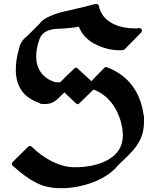

<svg xmlns="http://www.w3.org/2000/svg" viewBox="-20 -933 846 1008"><path d="M736 -293V-299Q736 -307 736 -315Q736 -325 734 -331V-328Q722 -420 673.5 -484Q625 -548 542 -580Q534 -583 528 -577Q512 -560 494.5 -543Q477 -526 460 -507L387 -574Q376 -583 370 -573Q350 -554 331 -536Q312 -518 293 -498L296 -501H284Q270 -501 268 -502Q218 -519 194 -554Q170 -589 170 -636Q170 -681 188 -729Q207 -780 286 -782Q359 -785 394 -793Q413 -744 459 -713Q491 -693 529 -681Q567 -669 612 -669Q614 -669 618 -669Q623 -669 632 -672L721 -762Q728 -771 723.5 -779Q719 -787 709 -785Q705 -784 687 -784Q656 -784 627 -790Q598 -796 574 -808Q512 -839 499 -902Q498 -908 492 -911Q486 -914 480 -912Q467 -908 426.5 -898Q386 -888 319 -873Q278 -864 243 -848.5Q208 -833 190 -813H192L120 -741V-742Q86 -715 78 -670Q63 -618 63 -566Q63 -505 91.5 -460.5Q120 -416 187 -392V-391Q189 -390 192 -389Q195 -388 198 -387H219Q256 -387 285 -416L318 -448L379 -390Q388 -381 397 -391L471 -463Q534 -439 573 -383Q612 -327 623 -253Q623 -250 623.5 -246Q624 -242 624 -238Q625 -233 625 -229Q625 -226 625 -224Q625 -140 552 -97Q519 -77 473.5 -66Q428 -55 372 -55Q340 -55 310 -63.5Q280 -72 252 -86Q229 -98 202.5 -116Q176 -134 145 -164Q135 -170 127 -162L47 -83Q37 -72 47 -63Q114 -2 164 23Q194 40 228 47.5Q262 55 300 55Q381 55 460 27Q539 -1 591 -54H589Q607 -73 626 -90.5Q645 -108 662 -126Q700 -164 718 -204Q736 -244 736 -293Z"/></svg>

Font: MM Taunggyi
Style: Regular
Weight: 400
Designer: Khon Soe Zaw Thu
Version: Version 1.00 July 18, 2016, initial release